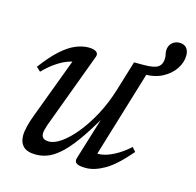

<svg xmlns="http://www.w3.org/2000/svg" viewBox="-86 -632 745 731"><g transform="rotate(15 286.0 -266.5)"><path d="M270.5 -17.5 325 -194.5H328.5Q291.5 -130 261.8 -89.5Q232 -49 207 -27.5Q182 -6 160 2Q138 10 116 10Q81.5 10 66 -5.5Q50.5 -21 50.5 -47.5Q50.5 -63.5 55.8 -85Q61 -106.5 71.5 -134L167.5 -390.5L180.5 -370Q163.5 -371 141.2 -362.8Q119 -354.5 95.5 -338.2Q72 -322 50 -299L33.5 -314Q68.5 -361 98.2 -387.5Q128 -414 154.5 -425Q181 -436 205 -436Q226 -436 235.8 -428.8Q245.5 -421.5 240.5 -408.5L129.5 -110Q126 -99.5 123.8 -90.8Q121.5 -82 121.5 -75Q121.5 -63.5 128.5 -57.2Q135.5 -51 151.5 -51Q172.5 -51 199.8 -70.2Q227 -89.5 255.2 -124.2Q283.5 -159 308.8 -206.2Q334 -253.5 351 -309.5L386.5 -426H454L337 -40L337.5 -54.5Q354 -52.5 375.2 -59Q396.5 -65.5 419.8 -79.5Q443 -93.5 465 -113.5L479 -97.5Q426 -35.5 386.2 -12.8Q346.5 10 313 10Q285.5 10 276 3.2Q266.5 -3.5 270.5 -17.5ZM572 -503Q572 -475.5 555.2 -450Q538.5 -424.5 508.2 -408.2Q478 -392 437.5 -392H382L392.5 -426H425.5Q466.5 -426 481.5 -437Q496.5 -448 496.5 -471Q496.5 -479.5 494.8 -486.2Q493 -493 493 -501Q493 -519 504.8 -531Q516.5 -543 535 -543Q553 -543 562.5 -532.2Q572 -521.5 572 -503Z"/></g></svg>

Font: Newsreader 16pt
Style: Italic
Weight: 400
Italic angle: -17°
Designer: Hugues Gentile
Foundry: Production Type
Version: Version 1.003